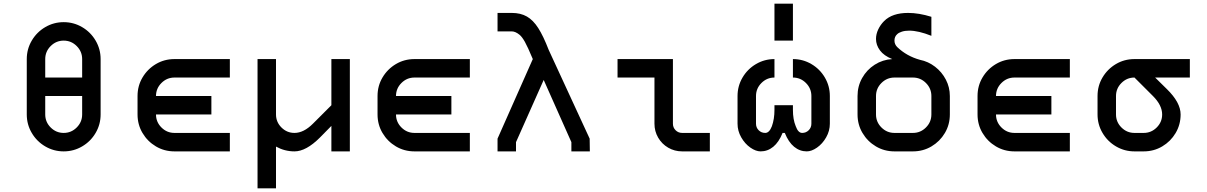

<svg xmlns="http://www.w3.org/2000/svg" viewBox="-20 -820 6540 1040"><path d="M125 -500Q125 -554 152 -600Q179 -646 225 -673Q271 -700 325 -700Q379 -700 425 -673Q471 -646 498 -600Q525 -554 525 -500V-200Q525 -146 498 -100Q471 -54 425 -27Q379 0 325 0Q271 0 225 -27Q179 -54 152 -100Q125 -146 125 -200ZM325 -100Q366 -100 395.5 -129.5Q425 -159 425 -200V-300H225V-200Q225 -159 254.5 -129.5Q284 -100 325 -100ZM425 -400V-500Q425 -541 395.5 -570.5Q366 -600 325 -600Q284 -600 254.5 -570.5Q225 -541 225 -500V-400Z M925 -500H1225V-400H925Q884 -400 854.5 -370.5Q825 -341 825 -300H1125V-200H825Q825 -159 854.5 -129.5Q884 -100 925 -100H1225V0H925Q870 0 824.5 -27Q779 -54 752 -99.5Q725 -145 725 -200V-300Q725 -355 752 -400.5Q779 -446 824.5 -473Q870 -500 925 -500Z M1575 0Q1522 0 1475 -26V200H1375V-500H1475V-200Q1475 -159 1504.5 -129.5Q1534 -100 1575 -100Q1625 -100 1675 -150L1775 -250V-500H1875V0H1775V-138L1713 -75Q1638 0 1575 0Z M2225 -500H2525V-400H2225Q2184 -400 2154.5 -370.5Q2125 -341 2125 -300H2425V-200H2125Q2125 -159 2154.5 -129.5Q2184 -100 2225 -100H2525V0H2225Q2170 0 2124.5 -27Q2079 -54 2052 -99.5Q2025 -145 2025 -200V-300Q2025 -355 2052 -400.5Q2079 -446 2124.5 -473Q2170 -500 2225 -500Z M3174 -69 3175 0H3075V-50L2925 -387L2775 -50V0H2675V-69L2866 -500Q2838 -567 2823 -593.5Q2808 -620 2795 -631Q2772 -650 2752 -650H2675V-750H2752Q2800 -750 2834 -730.5Q2868 -711 2895.5 -668Q2923 -625 2952 -550Z M3525 -400H3325V-500H3625V-150Q3625 -129 3639.5 -114.5Q3654 -100 3675 -100H3825V0H3675Q3634 0 3599.5 -20Q3565 -40 3545 -74.5Q3525 -109 3525 -150Z M3975 -300Q3975 -354 4002 -400Q4029 -446 4075 -473Q4121 -500 4175 -500V-400Q4134 -400 4104.5 -370.5Q4075 -341 4075 -300V-150Q4075 -129 4089.5 -114.5Q4104 -100 4125 -100Q4147 -100 4161 -136Q4175 -175 4175 -225V-250H4275V-225Q4275 -173 4290 -137Q4303 -100 4325 -100Q4346 -100 4360.5 -114.5Q4375 -129 4375 -150V-300Q4375 -341 4345.5 -370.5Q4316 -400 4275 -400V-500Q4329 -500 4375 -473Q4421 -446 4448 -400Q4475 -354 4475 -300V-150Q4475 -111 4455 -76Q4435 -41 4405.5 -20.5Q4376 0 4350 0Q4312 0 4281.5 -25Q4251 -50 4231 -100H4219Q4199 -50 4168.5 -25Q4138 0 4100 0Q4074 0 4044.5 -20.5Q4015 -41 3995 -76Q3975 -111 3975 -150ZM4275 -800V-600H4175V-800Z M4925 0H4825Q4770 0 4724.5 -27Q4679 -54 4652 -99.5Q4625 -145 4625 -200V-300Q4625 -353 4650 -397.5Q4675 -442 4718 -469.5Q4761 -497 4813 -500Q4768 -518 4746.5 -547Q4725 -576 4725 -609Q4725 -635 4737 -660.5Q4749 -686 4769 -706Q4813 -750 4899 -750Q4957 -750 5025 -729V-626Q4955 -654 4905 -654Q4882 -654 4865 -648.5Q4848 -643 4840 -635Q4825 -622 4825 -600Q4825 -580 4840 -565Q4891 -516 4963 -496Q5008 -487 5045 -458.5Q5082 -430 5103.5 -388.5Q5125 -347 5125 -300V-200Q5125 -145 5098 -99.5Q5071 -54 5025.5 -27Q4980 0 4925 0ZM4825 -100H4925Q4966 -100 4995.5 -129.5Q5025 -159 5025 -200V-300Q5025 -341 4995.5 -370.5Q4966 -400 4925 -400H4825Q4784 -400 4754.5 -370.5Q4725 -341 4725 -300V-200Q4725 -159 4754.5 -129.5Q4784 -100 4825 -100Z M5475 -500H5775V-400H5475Q5434 -400 5404.5 -370.5Q5375 -341 5375 -300H5675V-200H5375Q5375 -159 5404.5 -129.5Q5434 -100 5475 -100H5775V0H5475Q5420 0 5374.5 -27Q5329 -54 5302 -99.5Q5275 -145 5275 -200V-300Q5275 -355 5302 -400.5Q5329 -446 5374.5 -473Q5420 -500 5475 -500Z M6425 -400H6237L6300 -338Q6375 -265 6375 -200Q6375 -145 6348 -99.5Q6321 -54 6275.5 -27Q6230 0 6175 0H6125Q6071 0 6025 -27Q5979 -54 5952 -100Q5925 -146 5925 -200V-300Q5925 -355 5952 -400.5Q5979 -446 6024.5 -473Q6070 -500 6125 -500H6425ZM6125 -100H6175Q6216 -100 6245.5 -129.5Q6275 -159 6275 -200Q6275 -250 6225 -300L6125 -400Q6084 -400 6054.5 -370.5Q6025 -341 6025 -300V-200Q6025 -159 6054.5 -129.5Q6084 -100 6125 -100Z"/></svg>

Font: Monoikos Medium
Style: Regular
Weight: 500
Designer: Brian Krent
Version: Version 0.088